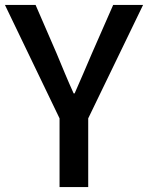

<svg xmlns="http://www.w3.org/2000/svg" viewBox="-23 -757 599 777"><path d="M218 0V-278L-3 -737H121L206 -541Q223 -500 239.5 -460.5Q256 -421 275 -379H279Q297 -421 314.5 -460.5Q332 -500 349 -541L435 -737H556L334 -278V0Z"/></svg>

Font: Noto Sans HK Thin Medium
Style: Regular
Weight: 500
Version: Version 2.004-H2;hotconv 1.0.118;makeotfexe 2.5.65603